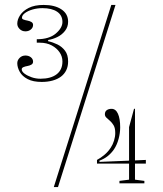

<svg xmlns="http://www.w3.org/2000/svg" viewBox="-20 -743 662 778"><path d="M149 -411Q114 -411 92 -422.5Q70 -434 60 -452Q50 -470 50 -487Q50 -499 59.5 -508.5Q69 -518 83 -518Q96 -518 105 -511Q114 -504 114 -493Q114 -485 107 -481Q100 -477 91 -475.5Q82 -474 75 -471Q68 -468 68 -462Q68 -453 79.5 -444.5Q91 -436 108 -430Q125 -424 144 -424Q186 -424 209.5 -442Q233 -460 233 -494Q233 -514 221.5 -531Q210 -548 189.5 -559Q169 -570 141 -570H129V-584Q179 -584 206 -607Q233 -630 233 -654Q233 -681 211.5 -695.5Q190 -710 152 -710Q131 -710 112 -704.5Q93 -699 81 -690Q69 -681 69 -671Q69 -666 76 -663.5Q83 -661 91.5 -659.5Q100 -658 107 -654Q114 -650 114 -642Q114 -631 105 -623.5Q96 -616 83 -616Q69 -616 59.5 -625.5Q50 -635 50 -647Q50 -664 61.5 -681.5Q73 -699 96.5 -711Q120 -723 157 -723Q202 -723 229 -705Q256 -687 256 -655Q256 -634 243.5 -618Q231 -602 212.5 -593Q194 -584 175 -581V-576Q194 -572 212.5 -563Q231 -554 243.5 -537.5Q256 -521 256 -494Q256 -474 248.5 -458.5Q241 -443 227 -432.5Q213 -422 193 -416.5Q173 -411 149 -411ZM373 -80V-95Q388 -103 403 -115.5Q418 -128 429 -145Q437 -157 442 -173Q447 -189 447 -204Q447 -224 440.5 -235Q434 -246 426 -253Q418 -260 411.5 -266Q405 -272 405 -280Q405 -291 412.5 -296.5Q420 -302 432 -302Q449 -302 458 -282Q467 -262 467 -227Q467 -204 460.5 -180Q454 -156 442 -138Q431 -122 416.5 -110.5Q402 -99 383 -92V-87L503 -92V-228L523 -302H527V-93L571 -95V-80H527V-15L565 -10V0H464V-10L503 -15V-80ZM198 15 431 -723H448L215 15Z"/></svg>

Font: Kalnia ExtraLight
Style: Regular
Weight: 250
Designer: Frida Medrano
Foundry: Frida Medrano
Version: Version 1.105